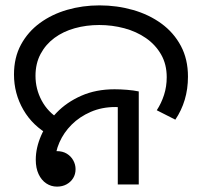

<svg xmlns="http://www.w3.org/2000/svg" viewBox="-20 -686 752 714"><path d="M167 -182Q102 -217 67 -277.5Q32 -338 32 -409Q32 -472 58 -520Q84 -568 128.5 -600.5Q173 -633 230 -649.5Q287 -666 350 -666Q415 -666 474.5 -649Q534 -632 580 -598.5Q626 -565 652.5 -515.5Q679 -466 679 -401Q679 -355 667 -315Q655 -275 632 -241L563 -276Q580 -302 590 -333Q600 -364 600 -399Q600 -447 579 -483.5Q558 -520 522.5 -544.5Q487 -569 442 -581Q397 -593 349 -593Q301 -593 258 -581Q215 -569 182.5 -545Q150 -521 131 -485.5Q112 -450 112 -404Q112 -355 135 -312Q158 -269 201 -243L167 -182ZM192 8Q170 8 152 -4Q134 -16 123.5 -38.5Q113 -61 113 -92Q113 -136 133 -182Q153 -228 190.5 -267Q228 -306 282.5 -330Q337 -354 406 -354Q428 -354 452.5 -352Q477 -350 496 -346V0H418V-310L463 -283Q448 -286 434.5 -287Q421 -288 409 -288Q359 -288 317.5 -270Q276 -252 246.5 -222.5Q217 -193 201 -156.5Q185 -120 185 -84Q185 -69 192 -56.5Q199 -44 207 -33L149 -96Q151 -106 157.5 -112Q164 -118 173 -121Q182 -124 191 -124Q213 -124 228.5 -114.5Q244 -105 252.5 -89.5Q261 -74 261 -57Q261 -38 252 -23.5Q243 -9 227.5 -0.5Q212 8 192 8Z"/></svg>

Font: oriya115
Style: Regular
Weight: 400
Designer: Amélie Bonet and Sol Matas
Foundry: Google LLC
Version: Version 2.003